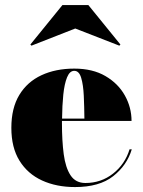

<svg xmlns="http://www.w3.org/2000/svg" viewBox="-20 -748 580 778"><path d="M285 -632.5 107.5 -563 103 -567.5 233 -727.5H338L468 -567.5L463.5 -563ZM514 -143Q494.5 -78 438.5 -34Q382.5 10 284 10Q208.5 10 150.2 -16.8Q92 -43.5 59 -96.8Q26 -150 26 -230Q26 -310 58.2 -363.2Q90.5 -416.5 148 -443.2Q205.5 -470 281 -470Q355.5 -470 407.2 -439.8Q459 -409.5 486 -361Q513 -312.5 513 -258H231Q231 -254 231 -250Q231 -178 238.2 -123.2Q245.5 -68.5 266 -37.5Q286.5 -6.5 326 -6.5Q389.5 -6.5 438 -44.5Q486.5 -82.5 505 -143ZM281 -461Q262.5 -461 251.8 -434.8Q241 -408.5 236.5 -364.5Q232 -320.5 231.5 -267.5H322Q321.5 -315.5 319.5 -359.8Q317.5 -404 309 -432.5Q300.5 -461 281 -461Z"/></svg>

Font: Bodoni* 24pt Fatface
Style: Regular
Weight: 900
Version: Version 2.3